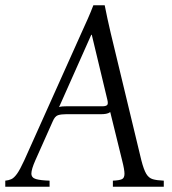

<svg xmlns="http://www.w3.org/2000/svg" viewBox="-47 -708 654 728"><path d="M489 -100Q498 -65 507.5 -49Q517 -33 532.5 -28.5Q548 -24 574 -23V0H381V-23Q405 -24 415 -28.5Q425 -33 425 -49Q425 -65 416 -100L371 -283Q364 -278 355 -276.5Q346 -275 336 -275H204Q184 -275 172.5 -271Q161 -267 153 -248L87 -100Q72 -66 72 -50Q72 -34 89.5 -29Q107 -24 141 -23V0H-27V-23Q-15 -24 -4.5 -28.5Q6 -33 17.5 -49Q29 -65 45 -100L263 -586Q275 -612 286 -637Q297 -662 307 -688H350Q355 -662 360.5 -637Q366 -612 372 -586ZM341 -305Q354 -305 359 -309.5Q364 -314 360 -330L301 -576H299L177 -302Q183 -304 190 -304.5Q197 -305 204 -305Z"/></svg>

Font: Bona Nova SC
Style: Italic
Weight: 400
Italic angle: -4°
Designer: Mateusz Machalski
Foundry: Capitalics
Version: Version 4.001; ttfautohint (v1.8.4.7-5d5b)